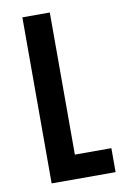

<svg xmlns="http://www.w3.org/2000/svg" viewBox="-82 -763 530 813"><g transform="rotate(-10 182.5 -357.0)"><path d="M73 0H348V-103H191V-714H73Z"/></g></svg>

Font: Noto Sans Armenian Condensed SemiBold
Style: Regular
Weight: 600
Width: 3
Designer: Monotype Design Team
Foundry: Monotype Imaging Inc.
Version: Version 2.008